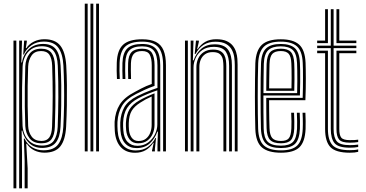

<svg xmlns="http://www.w3.org/2000/svg" viewBox="-20 -820 1980 1040"><path d="M113.5 200V52.2L109.2 -69.2H113.2Q127 -38.5 154.5 -22.1Q182 -5.8 215.2 -5.8Q272 -5.8 295.8 -38.9Q319.5 -72 323 -133.2Q326 -193 327 -247.9Q328 -302.8 327.1 -356.2Q326.2 -409.8 323.5 -465.2Q319.8 -529.2 295.6 -562Q271.5 -594.8 217.2 -594.8Q179.2 -594.8 150.6 -574.9Q122 -555 109.2 -524.8H105.8L110.8 -600H125.2V-593.2L119.8 -559.5H123Q138 -582.2 163.8 -594.9Q189.5 -607.5 220.5 -607.5Q279.2 -607.5 306.8 -572.6Q334.2 -537.8 338.8 -465.2Q341.8 -413 342.4 -359Q343 -305 342.1 -249Q341.2 -193 338.2 -134Q334.2 -62.2 307.1 -27.6Q280 7 220.5 7Q191.2 7 165.9 -5.4Q140.5 -17.8 125.8 -40.8H122.2L129.8 92.2V200ZM53 200V-600H68.5V200ZM83.8 200V-600H99.2L95.5 -481.8H99Q106.2 -526 136.5 -554Q166.8 -582 213.5 -582Q260 -582 282.4 -553.6Q304.8 -525.2 308.2 -465Q311.2 -410.8 311.9 -357.5Q312.5 -304.2 311.6 -249Q310.8 -193.8 307.8 -133.5Q305 -76.5 282.4 -48Q259.8 -19.5 209.5 -18.8Q166.2 -18.2 138.4 -44.8Q110.5 -71.2 100.8 -112.2H97.2L99.2 6.2V200ZM207.2 -31.5Q252.8 -31.5 271.5 -57.9Q290.2 -84.2 292.5 -132.5Q295.5 -212.8 296 -294.1Q296.5 -375.5 293 -464Q290.8 -518.8 270.4 -544.1Q250 -569.5 206.5 -569.5Q172.8 -569.5 150.1 -553.9Q127.5 -538.2 115.6 -513.4Q103.8 -488.5 102.5 -460.2Q100.5 -400.2 99.6 -344.2Q98.8 -288.2 99.5 -236.6Q100.2 -185 102.2 -138Q104 -110.8 115.9 -86.4Q127.8 -62 150.6 -46.8Q173.5 -31.5 207.2 -31.5ZM205 -43.8Q161 -43.8 139.9 -71.2Q118.8 -98.8 117 -137.5Q115 -188.5 114.4 -241.5Q113.8 -294.5 114.5 -349.4Q115.2 -404.2 117 -460Q119 -502 140.2 -529.1Q161.5 -556.2 202.8 -556.2Q241.2 -556.2 258.6 -533.6Q276 -511 277.8 -464.8Q279.8 -408.8 280.2 -355Q280.8 -301.2 280 -246.8Q279.2 -192.2 277.2 -134Q275.8 -88.5 259.1 -66.1Q242.5 -43.8 205 -43.8ZM204.8 -56.5Q233.5 -56.5 247 -75.4Q260.5 -94.2 262 -134.2Q265.2 -221.2 265.4 -299.2Q265.5 -377.2 262.5 -464.8Q261 -504 247.2 -523.8Q233.5 -543.5 202.5 -543.5Q167.8 -543.5 151 -519.2Q134.2 -495 132.5 -460Q130.5 -408.8 129.8 -354.6Q129 -300.5 129.8 -245.8Q130.5 -191 132.5 -137.5Q134 -103.5 151.6 -80Q169.2 -56.5 204.8 -56.5Z M500.8 0V-800H516.2V0ZM439.2 0V-800H454.8V0ZM470 0V-800H485.5V0Z M863.5 0V-466Q863.5 -534.8 837.1 -564.6Q810.8 -594.5 749.8 -594.5Q686.8 -594.5 658.5 -567.8Q630.2 -541 627.8 -479.5Q627 -459.8 627.2 -437Q627.5 -414.2 628.8 -392.2H613.5Q612.2 -415 612 -436.9Q611.8 -458.8 612.5 -480Q614.8 -548.2 646.9 -577.8Q679 -607.2 749.8 -607.2Q796 -607.2 824.4 -592.9Q852.8 -578.5 865.8 -547.5Q878.8 -516.5 878.8 -466V0ZM724.8 -30.2Q758.2 -30.2 782.2 -48Q806.2 -65.8 819.2 -92.4Q832.2 -119 832.2 -145.5V-330.8Q809.5 -323.2 781.9 -312Q754.2 -300.8 729.5 -287.8Q688.2 -265.8 668.5 -235.2Q648.8 -204.8 646.8 -155Q646.2 -144.2 646.8 -134.5Q647.2 -124.8 648 -114.2Q650.8 -72.8 671 -51.5Q691.2 -30.2 724.8 -30.2ZM728 -43.8Q698.8 -43.8 682.6 -63.8Q666.5 -83.8 663.2 -115.2Q662.2 -126.5 662 -136.5Q661.8 -146.5 662 -154Q664.2 -199.2 681.2 -227.2Q698.2 -255.2 734.8 -276Q752.2 -286 774 -296.2Q795.8 -306.5 817 -314.5V-144Q817 -119 807.4 -96Q797.8 -73 778.1 -58.4Q758.5 -43.8 728 -43.8ZM730 -56.2Q754.8 -56.2 770.5 -68.8Q786.2 -81.2 793.9 -101.1Q801.5 -121 801.5 -143V-297.2Q784.8 -290 769.6 -281.9Q754.5 -273.8 740 -264.2Q708 -244.2 693.4 -219.8Q678.8 -195.2 677.5 -154Q677.2 -145.2 677.4 -136Q677.5 -126.8 678.5 -116.8Q680.8 -91.2 693.6 -73.8Q706.5 -56.2 730 -56.2ZM711.5 7.5Q662.2 7.5 634 -23.4Q605.8 -54.2 601.8 -110.5Q601 -124.8 600.8 -138.1Q600.5 -151.5 600.8 -160.5Q604.2 -214.5 628.6 -253.6Q653 -292.8 712.5 -323.2Q729.8 -332.8 743.9 -340Q758 -347.2 771.9 -353.4Q785.8 -359.5 802 -365.2V-466Q802 -503.5 791.2 -523.5Q780.5 -543.5 749.8 -543.5Q717.5 -543.5 704 -527.4Q690.5 -511.2 689.2 -476.8Q688.8 -462.2 688.8 -441Q688.8 -419.8 689.8 -392.2H674.5Q673.5 -421.2 673.5 -441.4Q673.5 -461.5 674 -478Q675.2 -520.5 693.4 -538.4Q711.5 -556.2 749.8 -556.2Q788.5 -556.2 802.9 -533.5Q817.2 -510.8 817.2 -466V-354.8Q789.2 -345.2 765 -334.1Q740.8 -323 717.8 -311.2Q662.8 -283.2 641 -246.6Q619.2 -210 616.2 -159.2Q615.8 -147.8 616 -136.4Q616.2 -125 617.2 -111.8Q620.8 -60 646.4 -32.5Q672 -5 715.8 -5Q754.2 -5 780.8 -24Q807.2 -43 821.8 -72.5H825.2L819 -13.2V0H803.5V-4.5L812.5 -46H809.8Q792.8 -20.5 768.9 -6.5Q745 7.5 711.5 7.5ZM833 0V-37.2L835.5 -107H832.2Q819.2 -68.8 791.2 -43.2Q763.2 -17.8 719.8 -17.8Q681.8 -17.8 658.8 -42.1Q635.8 -66.5 632.5 -112.8Q631.8 -126 631.4 -136.8Q631 -147.5 631.5 -157.8Q634.2 -205.5 653.9 -239.9Q673.5 -274.2 723.8 -299.5Q742 -308.8 761.6 -317.1Q781.2 -325.5 799.8 -332.4Q818.2 -339.2 832.8 -343.8V-466Q832.8 -521.2 813.6 -545.1Q794.5 -569 749.8 -569Q702.8 -569 681.5 -548Q660.2 -527 658.5 -478.2Q657.8 -458.8 658 -436.2Q658.2 -413.8 659.2 -392.2H644Q643 -414.5 642.8 -437.2Q642.5 -460 643.2 -478.8Q645.2 -534 670 -557.9Q694.8 -581.8 749.8 -581.8Q802.5 -581.8 825.2 -554.9Q848 -528 848 -466V0Z M1251.8 0V-466.8Q1251.8 -486.2 1249 -508.4Q1246.2 -530.5 1236.1 -549.9Q1226 -569.2 1204.8 -581.6Q1183.5 -594 1146.8 -594Q1109.2 -594 1082.8 -576.9Q1056.2 -559.8 1039.2 -527.8H1034.8L1041.5 -600H1057L1057.2 -593.5L1048 -554H1051Q1067.5 -579.5 1092.2 -593.5Q1117 -607.5 1151 -607.5Q1185.2 -607.5 1207 -597.8Q1228.8 -588 1241.1 -572.1Q1253.5 -556.2 1259 -537.6Q1264.5 -519 1265.8 -501.1Q1267 -483.2 1267 -469.2V0ZM982 0V-600H997.5V0ZM1043.8 0V-456Q1043.8 -481.2 1053.6 -502.9Q1063.5 -524.5 1083.8 -538Q1104 -551.5 1134.2 -551.5Q1159.2 -551.5 1173.6 -543.2Q1188 -535 1194.9 -521.6Q1201.8 -508.2 1203.8 -492.5Q1205.8 -476.8 1205.8 -461.5V0H1190.2V-460.8Q1190.2 -477.5 1187.5 -495.4Q1184.8 -513.2 1172.5 -525.5Q1160.2 -537.8 1132.2 -537.8Q1107.8 -537.8 1091.6 -526.8Q1075.5 -515.8 1067.6 -497.5Q1059.8 -479.2 1059.8 -457.2V0ZM1012.8 0V-600H1028L1024.8 -493.2H1028.8Q1042.5 -532.8 1071.1 -556.5Q1099.8 -580.2 1142.8 -580Q1194.8 -579.8 1215.5 -550.5Q1236.2 -521.2 1236.2 -465.8V0H1221V-464Q1221 -511.8 1203.8 -539Q1186.5 -566.2 1137.5 -566.2Q1101 -566.2 1076.6 -549.4Q1052.2 -532.5 1040.2 -506.9Q1028.2 -481.2 1028.2 -454.8V0Z M1502 7.2Q1432 7.2 1398.8 -21.5Q1365.5 -50.2 1363 -121.2Q1362 -155.8 1361.4 -201.2Q1360.8 -246.8 1360.8 -296.1Q1360.8 -345.5 1361.4 -392.6Q1362 -439.8 1363 -477.2Q1366 -546.5 1398.1 -576.9Q1430.2 -607.2 1501 -607.2Q1568 -607.2 1600.1 -578.6Q1632.2 -550 1635.2 -479.5Q1635.8 -465.2 1636.1 -444Q1636.5 -422.8 1636.6 -396.2Q1636.8 -369.8 1636.1 -339.5Q1635.5 -309.2 1634.2 -277.2H1437.5Q1437.5 -249.8 1437.8 -223.5Q1438 -197.2 1438.5 -173Q1439 -148.8 1439.8 -126.5Q1441 -88 1454.6 -72.2Q1468.2 -56.5 1502 -56.5Q1532.5 -56.5 1544.5 -71.1Q1556.5 -85.8 1558.2 -125Q1559 -140 1558.8 -161.9Q1558.5 -183.8 1557.2 -209.5H1572.8Q1574 -182.8 1574.2 -161.5Q1574.5 -140.2 1573.8 -124.2Q1571.8 -78.8 1555.9 -61.2Q1540 -43.8 1502 -43.8Q1460.5 -43.8 1443 -62Q1425.5 -80.2 1424 -125Q1423.5 -146 1423 -174.2Q1422.5 -202.5 1422.4 -232.9Q1422.2 -263.2 1422.2 -290H1619.5Q1620.5 -319.2 1620.9 -347.1Q1621.2 -375 1621.2 -399.9Q1621.2 -424.8 1620.9 -445Q1620.5 -465.2 1619.8 -479.2Q1617 -544.2 1587.9 -569.4Q1558.8 -594.5 1501 -594.5Q1437 -594.5 1409 -566.5Q1381 -538.5 1378.5 -476.5Q1377.2 -438.2 1376.6 -391.5Q1376 -344.8 1376 -296.2Q1376 -247.8 1376.6 -202.6Q1377.2 -157.5 1378.2 -122.5Q1380.5 -58.2 1409.6 -31.9Q1438.8 -5.5 1502 -5.5Q1563.5 -5.5 1590.2 -31.9Q1617 -58.2 1619.8 -122Q1620.2 -133.2 1620.4 -147.4Q1620.5 -161.5 1620.1 -177.5Q1619.8 -193.5 1618.8 -209.5H1634.2Q1635.2 -187.8 1635.6 -164.1Q1636 -140.5 1635.2 -121.2Q1632.2 -51.8 1601.8 -22.2Q1571.2 7.2 1502 7.2ZM1502 -18.2Q1446 -18.2 1420.9 -41.9Q1395.8 -65.5 1393.5 -123Q1392.5 -160 1392 -206.4Q1391.5 -252.8 1391.5 -301.8Q1391.5 -350.8 1392 -395.9Q1392.5 -441 1393.8 -475.2Q1396 -534.2 1421.6 -558Q1447.2 -581.8 1501 -581.8Q1551.8 -581.8 1576.9 -559.4Q1602 -537 1604.5 -478.5Q1605.2 -463.2 1605.8 -436.8Q1606.2 -410.2 1606 -376Q1605.8 -341.8 1604.5 -302.8H1406.8Q1406.8 -251.2 1407 -211Q1407.2 -170.8 1408.2 -124.2Q1409 -74 1429.9 -52.5Q1450.8 -31 1502 -31Q1546.8 -31 1566.6 -50.9Q1586.5 -70.8 1589 -123Q1589.8 -139.8 1589.5 -161.9Q1589.2 -184 1588 -209.5H1603.5Q1604.5 -185.2 1604.9 -162.8Q1605.2 -140.2 1604.5 -122.5Q1601.8 -64.8 1578.9 -41.5Q1556 -18.2 1502 -18.2ZM1407 -315.5H1589.5Q1590.5 -349.5 1590.5 -381.2Q1590.5 -413 1590.1 -438.2Q1589.8 -463.5 1589 -478Q1586.8 -529.8 1565.5 -549.4Q1544.2 -569 1501 -569Q1454.8 -569 1432.9 -548.1Q1411 -527.2 1409 -474.5Q1408.2 -448 1407.8 -404Q1407.2 -360 1407 -315.5ZM1422.2 -328.2Q1422.5 -349.2 1422.6 -373.6Q1422.8 -398 1423.2 -423.6Q1423.8 -449.2 1424.2 -473.8Q1426.2 -519.5 1443.9 -537.9Q1461.5 -556.2 1501 -556.2Q1538.8 -556.2 1555.4 -538.5Q1572 -520.8 1573.8 -477Q1574.2 -465 1574.8 -442.9Q1575.2 -420.8 1575.1 -391.4Q1575 -362 1574 -328.2ZM1437.8 -341H1558.8Q1559.5 -370.5 1559.6 -397.5Q1559.8 -424.5 1559.2 -445.1Q1558.8 -465.8 1558.2 -476.5Q1556.8 -514.2 1543.6 -528.9Q1530.5 -543.5 1501 -543.5Q1469 -543.5 1455 -528Q1441 -512.5 1439.8 -473Q1439.2 -453.5 1438.9 -432.6Q1438.5 -411.8 1438.2 -389Q1438 -366.2 1437.8 -341Z M1875 -20Q1812.8 -20 1792.2 -44.6Q1771.8 -69.2 1771.8 -121.2V-559.2H1698V-572.8H1771.8V-770H1787V-572.8H1910.2V-559.2H1787V-121.2Q1787 -74.5 1804.8 -54.1Q1822.5 -33.8 1875 -33.8Q1885.8 -33.8 1897.1 -34.5Q1908.5 -35.2 1920.2 -36.8V-23.8Q1910.2 -21.8 1898.6 -20.9Q1887 -20 1875 -20ZM1875 7.2Q1799.2 7.2 1770.1 -22.8Q1741 -52.8 1741 -121.2V-532H1698V-545.5H1756.2V-121.2Q1756.2 -61.2 1780.9 -33.9Q1805.5 -6.5 1875 -6.5Q1887.2 -6.5 1898.9 -7.4Q1910.5 -8.2 1920.2 -10.8V2.5Q1902.5 7.2 1875 7.2ZM1875 -47.2Q1831 -47.2 1816.8 -64.1Q1802.5 -81 1802.5 -121.2V-545.5H1910.2V-532H1817.8V-121.2Q1817.8 -87.8 1828.6 -74.4Q1839.5 -61 1875 -61Q1889.5 -61 1901.1 -61.5Q1912.8 -62 1920.2 -63.5V-50.5Q1911 -49 1899.6 -48.1Q1888.2 -47.2 1875 -47.2ZM1698 -586.5V-600H1741V-770H1756.2V-586.5ZM1802.5 -586.5V-770H1817.8V-600H1910.2V-586.5Z"/></svg>

Font: Big Shoulders Inline Display Thin Medium
Style: Regular
Weight: 500
Version: Version 2.002